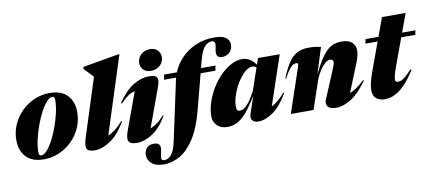

<svg xmlns="http://www.w3.org/2000/svg" viewBox="-82 -1066 3652 1617"><g transform="rotate(-10 1744.0 -257.0)"><path d="M360.5 -527Q460.5 -527 511.8 -472.8Q563 -418.5 563 -328Q563 -258.5 536 -196.8Q509 -135 461.2 -87.2Q413.5 -39.5 351.2 -12.2Q289 15 219 15Q119.5 15 68 -39.2Q16.5 -93.5 16.5 -184Q16.5 -253.5 43.5 -315.2Q70.5 -377 118.2 -424.8Q166 -472.5 228.2 -499.8Q290.5 -527 360.5 -527ZM202.5 -21.5Q225.5 -21.5 252.2 -51.5Q279 -81.5 304.8 -130.8Q330.5 -180 351.5 -238.5Q372.5 -297 385.2 -354.8Q398 -412.5 398 -459Q398 -478 392.8 -484.2Q387.5 -490.5 377 -490.5Q354 -490.5 327.2 -460.5Q300.5 -430.5 274.8 -381.2Q249 -332 228 -273.5Q207 -215 194.2 -157.2Q181.5 -99.5 181.5 -53Q181.5 -34.5 186.8 -28Q192 -21.5 202.5 -21.5Z M753.5 -597.5 677.5 -677.5 681.5 -694 986.5 -747H997.5L786 -87.5Q812.5 -98.5 844.2 -122Q876 -145.5 915 -189.5L921.5 -185.5Q858 -78.5 787.2 -31.8Q716.5 15 655.5 15Q598.5 15 586.5 -11Q574.5 -37 594 -98.5Z M1148.5 -644Q1148.5 -684.5 1179 -714.2Q1209.5 -744 1258 -744Q1298 -744 1321.5 -720.5Q1345 -697 1345 -661.5Q1345 -621 1314.5 -591.5Q1284 -562 1235.5 -562Q1195.5 -562 1172 -585.5Q1148.5 -609 1148.5 -644ZM953.5 -98 1070 -416Q1041.5 -412.5 1015 -394.2Q988.5 -376 946 -333.5L938.5 -339Q1005.5 -437 1074 -478.5Q1142.5 -520 1207 -520Q1265.5 -520 1277.2 -497Q1289 -474 1270 -421L1147.5 -86Q1173.5 -95 1203.2 -115.8Q1233 -136.5 1268 -176L1274.5 -172Q1214 -71 1145 -28Q1076 15 1015 15Q958 15 944.8 -11.2Q931.5 -37.5 953.5 -98Z M1562.5 -162Q1525.5 -20.5 1469.8 66.5Q1414 153.5 1346.8 193Q1279.5 232.5 1207.5 232.5Q1139.5 232.5 1104.2 202.8Q1069 173 1069 127.5Q1069 93.5 1090.2 69.8Q1111.5 46 1149.5 46Q1188.5 46 1199.2 66Q1210 86 1199.5 128Q1189 170 1193 184Q1197 198 1217 198Q1248.5 198 1275.8 167Q1303 136 1321 51.5L1429.5 -453.5Q1431 -461.5 1433.5 -469.5H1330.5L1337.5 -512H1447.5Q1473.5 -577 1524.5 -630.5Q1575.5 -684 1647.8 -715.5Q1720 -747 1810 -747Q1877 -747 1907 -723.2Q1937 -699.5 1937 -665.5Q1937 -624.5 1910.8 -598.8Q1884.5 -573 1846 -573Q1814 -573 1804.2 -593Q1794.5 -613 1803.5 -652.5Q1812.5 -692 1806.2 -705.2Q1800 -718.5 1781.5 -718.5Q1746 -718.5 1718.2 -686Q1690.5 -653.5 1668.5 -568L1654 -512H1777.5L1769.5 -469.5H1643Z M1997 -59.5 2047 -207Q1992.5 -116.5 1949.5 -68.5Q1906.5 -20.5 1867.8 -2.8Q1829 15 1787.5 15Q1733 15 1700.8 -16.8Q1668.5 -48.5 1668.5 -95.5Q1668.5 -152 1687.8 -212.2Q1707 -272.5 1740.5 -328.5Q1774 -384.5 1817.5 -429.2Q1861 -474 1910 -500.5Q1959 -527 2009 -527Q2039.5 -527 2068.2 -510.8Q2097 -494.5 2123 -458L2141 -512H2327L2184.5 -90.5Q2238 -115.5 2300.5 -188L2307 -183Q2245 -77.5 2178.8 -31.2Q2112.5 15 2051.5 15Q2016 15 2001 -6Q1986 -27 1997 -59.5ZM1886.5 -144Q1886.5 -119.5 1892.5 -110.8Q1898.5 -102 1916 -102Q1928.5 -102 1946.2 -110.8Q1964 -119.5 1989.2 -149.8Q2014.5 -180 2049.5 -245L2115.5 -437Q2100.5 -449.5 2078.5 -449.5Q2054 -449.5 2027.5 -429.5Q2001 -409.5 1975.8 -376.5Q1950.5 -343.5 1930.5 -303Q1910.5 -262.5 1898.5 -221.2Q1886.5 -180 1886.5 -144Z M2344 -299 2338 -302Q2372 -388.5 2405.8 -436.8Q2439.5 -485 2480 -504.5Q2520.5 -524 2573.5 -524Q2607.5 -524 2628.5 -521.5Q2649.5 -519 2680 -512L2609.5 -288.5Q2646 -364 2677 -411Q2708 -458 2736.5 -483.2Q2765 -508.5 2794.5 -517.8Q2824 -527 2857.5 -527Q2918.5 -527 2946.8 -499.2Q2975 -471.5 2975 -432.5Q2975 -412.5 2969.2 -385.8Q2963.5 -359 2941.5 -305.5L2853 -87.5Q2878.5 -96.5 2909.5 -116.8Q2940.5 -137 2980 -175.5L2986 -170Q2915 -70 2847 -27.5Q2779 15 2718 15Q2665.5 15 2647.2 -9.2Q2629 -33.5 2644 -69.5L2731.5 -278Q2751.5 -325.5 2757.2 -342.2Q2763 -359 2763 -367Q2763 -393 2735 -393Q2714.5 -393 2692 -373.5Q2669.5 -354 2649 -323Q2628.5 -292 2613.5 -257.5L2525.5 0H2331.5L2461 -382.5Q2472 -414 2451 -414Q2439 -414 2424 -406.5Q2409 -399 2389.8 -374.8Q2370.5 -350.5 2344 -299Z M3274.5 -242.5Q3255.5 -190.5 3250.2 -167.2Q3245 -144 3245 -132Q3245 -110.5 3269.5 -110.5Q3283 -110.5 3298 -116.8Q3313 -123 3334.5 -141.2Q3356 -159.5 3388.5 -195L3396.5 -188.5Q3352.5 -120 3314.5 -79.2Q3276.5 -38.5 3243.8 -18.2Q3211 2 3182.8 8.5Q3154.5 15 3130 15Q3092.5 15 3063 -6Q3033.5 -27 3033.5 -81.5Q3033.5 -99 3039.8 -134Q3046 -169 3068 -229.5L3157.5 -474.5H3052.5L3061 -512H3171.5L3229.5 -670.5H3431.5L3373.5 -512H3487.5L3479.5 -474.5H3359.5Z"/></g></svg>

Font: Newsreader 72pt ExtraBold
Style: Italic
Weight: 800
Italic angle: -17°
Designer: Hugues Gentile
Foundry: Production Type
Version: Version 1.003; ttfautohint (v1.8.3)